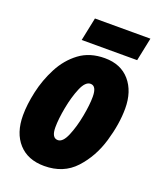

<svg xmlns="http://www.w3.org/2000/svg" viewBox="-137 -806 746 901"><g transform="rotate(20 236.5 -356.0)"><path d="M192 10Q288 10 346.5 -53.5Q405 -117 431.5 -206.5Q458 -296 458 -373Q458 -459 413 -511Q368 -563 288 -563Q213 -563 161.5 -524.5Q110 -486 78.5 -425.5Q47 -365 32.5 -299.5Q18 -234 18 -180Q18 -92 64 -41Q110 10 192 10ZM211 -126Q180 -126 180 -179Q180 -220 191 -278.5Q202 -337 221 -382Q240 -427 266 -427Q296 -427 296 -373Q296 -333 285 -274.5Q274 -216 255 -171Q236 -126 211 -126ZM156 -606 180 -722H457L433 -606Z"/></g></svg>

Font: Noto Sans Display Condensed Black
Style: Italic
Weight: 900
Width: 3
Italic angle: -192°
Designer: Monotype Design Team
Foundry: Monotype Imaging Inc.
Version: Version 1.900